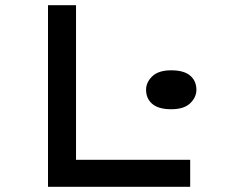

<svg xmlns="http://www.w3.org/2000/svg" viewBox="-20 -720 878 740"><path d="M165 0V-700H273V-104H713V0ZM640 -299Q591 -299 567 -319.5Q543 -340 543 -374Q543 -403 567 -426Q591 -449 640 -449Q689 -449 713 -428.5Q737 -408 737 -374Q737 -345 713 -322Q689 -299 640 -299Z"/></svg>

Font: Lexend Tera
Style: Regular
Weight: 400
Designer: Bonnie Shaver-Troup, Thomas Jockin
Foundry: Lexend
Version: Version 1.007